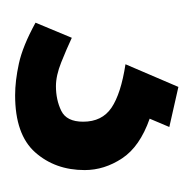

<svg xmlns="http://www.w3.org/2000/svg" viewBox="-21 -25 256 254"><g transform="rotate(90 107.0 102.0)"><path d="M106 210Q87 210 64 205Q41 200 10 183L30 135Q45 142 62.5 149Q80 156 94 156Q112 156 126.5 149Q141 142 141 120Q141 95 122.5 82.5Q104 70 65 64L95 -6L148 6L137 32Q174 45 189.5 68.5Q205 92 205 118Q205 157 181.5 183.5Q158 210 106 210Z"/></g></svg>

Font: Figtree
Style: Regular
Weight: 400
Designer: Erik Kennedy
Foundry: Erik Kennedy
Version: Version 2.002